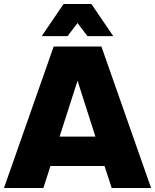

<svg xmlns="http://www.w3.org/2000/svg" viewBox="-20 -946 780 966"><path d="M740.2 0H542L505.9 -110.8H233.9L198.2 0H0L250 -711.9H490.2ZM460 -258.8 370.1 -540 279.8 -258.8ZM549.8 -764.2H419.9L370.1 -830.1L319.8 -764.2H189.9L299.8 -925.8H439.9Z"/></svg>

Font: Creato Display Black
Style: Regular
Weight: 900
Version: Version 1.000